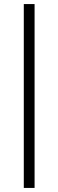

<svg xmlns="http://www.w3.org/2000/svg" viewBox="-20 -763 287 944"><path d="M97 -743H150V161H97Z"/></svg>

Font: Saira SemiCondensed Light
Style: Regular
Weight: 300
Width: 4
Designer: Hector Gatti with collaboration of the Omnibus-Type team
Foundry: Omnibus-Type
Version: Version 0.072; ttfautohint (v1.8)